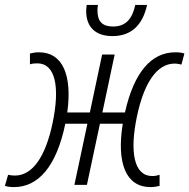

<svg xmlns="http://www.w3.org/2000/svg" viewBox="-40 -753 771 782"><path d="M418 -606C494 -606 541 -650 559 -733H511C499 -677 473 -645 420 -645C378 -645 357 -665 357 -709C357 -717 357 -721 359 -733H313C312 -723 311 -715 311 -708C311 -641 351 -606 418 -606ZM17 9C116 9 190 -75 226 -249H316L263 0H314L367 -249H460C434 -88 473 9 573 9C586 9 599 7 610 4V-41C601 -38 591 -36 580 -36C506 -36 487 -133 518 -280C546 -413 598 -494 671 -494C681 -494 690 -492 699 -490L711 -535C700 -539 686 -540 674 -540C578 -540 506 -461 469 -295H377L427 -531H376L326 -295H234C255 -449 214 -540 119 -540C105 -540 93 -538 82 -535V-491C90 -494 101 -495 112 -495C186 -495 205 -398 174 -251C146 -118 94 -38 21 -38C11 -38 2 -39 -7 -41L-20 4C-8 8 5 9 17 9Z"/></svg>

Font: Noto Sans Condensed Light
Style: Italic
Weight: 300
Width: 3
Italic angle: -12°
Designer: Monotype Design Team
Foundry: Monotype Imaging Inc.
Version: Version 2.013